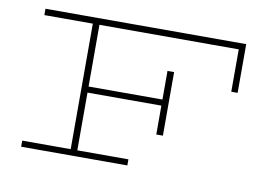

<svg xmlns="http://www.w3.org/2000/svg" viewBox="-62 -616 1012 714"><g transform="rotate(10 444.5 -259.5)"><path d="M457 1H56V-22H239V-496H56V-520H814V-336H790V-496H264V-263H543V-371H568V-131H543V-240H264V-22H457Z"/></g></svg>

Font: BhuTuka Expanded One
Style: Regular
Weight: 400
Designer: Erin McLaughlin
Version: Version 1.000; ttfautohint (v1.8.3)